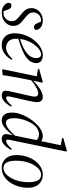

<svg xmlns="http://www.w3.org/2000/svg" viewBox="695 -1479 796 2226"><g transform="rotate(90 1093.0 -366.0)"><path d="M127 12Q97 12 72 2Q47 -8 31 -26.5Q15 -45 12 -71Q14 -85 23 -93Q32 -101 45 -101Q64 -101 74 -90Q84 -79 89 -64L113 -2L66 -16Q81 -12 93.5 -10Q106 -8 127 -8Q156 -8 178 -21Q200 -34 213 -55.5Q226 -77 226 -101Q226 -139 202.5 -163Q179 -187 151 -209Q132 -224 114 -241Q96 -258 85 -279.5Q74 -301 74 -331Q74 -369 93 -399Q112 -429 144.5 -446.5Q177 -464 218 -464Q244 -464 267 -456.5Q290 -449 306 -432.5Q322 -416 328 -388Q325 -375 316 -368Q307 -361 295 -361Q278 -361 267.5 -371.5Q257 -382 248 -402L227 -451L260 -439Q252 -441 242.5 -442.5Q233 -444 219 -444Q174 -444 149 -415.5Q124 -387 124 -355Q124 -321 144.5 -298Q165 -275 191 -255Q212 -239 232.5 -221Q253 -203 266.5 -180Q280 -157 280 -124Q280 -85 260 -54Q240 -23 205.5 -5.5Q171 12 127 12Z M503 12Q463 12 432 -5Q401 -22 383.5 -55.5Q366 -89 366 -137Q366 -203 389 -262.5Q412 -322 449 -367Q486 -412 530 -438Q574 -464 617 -464Q662 -464 687 -445Q712 -426 712 -388Q712 -362 699.5 -335Q687 -308 654.5 -280.5Q622 -253 563.5 -227Q505 -201 413 -176L409 -194Q502 -220 555.5 -251.5Q609 -283 631.5 -318Q654 -353 654 -388Q654 -411 643.5 -427.5Q633 -444 610 -444Q584 -444 552.5 -421.5Q521 -399 493 -359.5Q465 -320 447 -267.5Q429 -215 429 -154Q429 -96 459.5 -67Q490 -38 533 -38Q558 -38 582.5 -49.5Q607 -61 627.5 -78Q648 -95 662 -111L674 -103Q660 -78 642 -57Q624 -36 602.5 -20.5Q581 -5 556.5 3.5Q532 12 503 12Z M791 8 783 0 866 -401 879 -392 779 -408 781 -422 929 -464 938 -456 914 -345 913 -339 885 -200Q875 -151 867 -101Q859 -51 851 0ZM1082 12Q1064 12 1048 1Q1032 -10 1032 -32Q1032 -41 1033.5 -54Q1035 -67 1041 -93L1083 -278Q1088 -301 1094 -328Q1100 -355 1100 -372Q1100 -392 1089.5 -401.5Q1079 -411 1065 -411Q1045 -411 1020.5 -401Q996 -391 965.5 -370.5Q935 -350 897 -319L895 -338H901Q933 -371 968 -400Q1003 -429 1038 -446.5Q1073 -464 1104 -464Q1133 -464 1148.5 -446.5Q1164 -429 1164 -396Q1164 -374 1159.5 -351Q1155 -328 1150 -305L1105 -107Q1101 -91 1099 -78.5Q1097 -66 1097 -58Q1097 -49 1102.5 -44Q1108 -39 1115 -39Q1130 -39 1155 -57Q1180 -75 1205 -105L1217 -95Q1202 -70 1182.5 -45Q1163 -20 1138.5 -4Q1114 12 1082 12Z M1373 12Q1349 12 1329 -0.5Q1309 -13 1297 -39.5Q1285 -66 1285 -108Q1285 -152 1301.5 -201.5Q1318 -251 1346 -297.5Q1374 -344 1409 -381.5Q1444 -419 1482.5 -441.5Q1521 -464 1558 -464Q1576 -464 1593.5 -457.5Q1611 -451 1626.5 -438Q1642 -425 1653 -407L1627 -368Q1614 -385 1592 -402.5Q1570 -420 1536 -420Q1519 -420 1502.5 -414.5Q1486 -409 1471 -400Q1456 -391 1443 -378Q1421 -355 1403.5 -324Q1386 -293 1374 -259Q1362 -225 1356 -192Q1350 -159 1350 -132Q1350 -89 1362 -63Q1374 -37 1405 -37Q1425 -37 1449 -50Q1473 -63 1504.5 -92Q1536 -121 1575 -168L1584 -164H1581Q1549 -115 1515 -75Q1481 -35 1446 -11.5Q1411 12 1373 12ZM1588 12Q1567 12 1551 -0.5Q1535 -13 1535 -35Q1535 -44 1536.5 -56.5Q1538 -69 1543 -94L1550 -129L1611 -425L1614 -431L1668 -694L1678 -671L1578 -688L1581 -702L1728 -744L1737 -736L1606 -102Q1603 -86 1601 -76Q1599 -66 1599 -55Q1599 -48 1603.5 -43.5Q1608 -39 1615 -39Q1633 -39 1657 -57Q1681 -75 1707 -105L1719 -95Q1704 -70 1685 -45Q1666 -20 1642 -4Q1618 12 1588 12Z M1927 12Q1886 12 1852 -7Q1818 -26 1798 -64.5Q1778 -103 1778 -160Q1778 -220 1795 -274.5Q1812 -329 1843 -372Q1874 -415 1916 -439.5Q1958 -464 2007 -464Q2048 -464 2082 -445Q2116 -426 2136.5 -388Q2157 -350 2157 -292Q2157 -232 2140 -177.5Q2123 -123 2092 -80Q2061 -37 2019 -12.5Q1977 12 1927 12ZM1927 -8Q1953 -8 1977.5 -22.5Q2002 -37 2022.5 -64Q2043 -91 2059 -127Q2075 -163 2083.5 -207Q2092 -251 2092 -299Q2092 -370 2071.5 -407Q2051 -444 2007 -444Q1981 -444 1956.5 -429.5Q1932 -415 1911.5 -388Q1891 -361 1875.5 -325Q1860 -289 1851.5 -245.5Q1843 -202 1843 -154Q1843 -83 1863.5 -45.5Q1884 -8 1927 -8Z"/></g></svg>

Font: Source Serif 4 60pt
Style: Italic
Weight: 400
Italic angle: -12°
Version: Version 4.004;hotconv 1.0.116;makeotfexe 2.5.65601